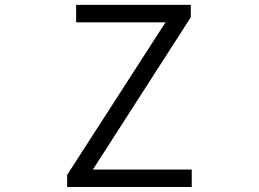

<svg xmlns="http://www.w3.org/2000/svg" viewBox="-20 -752 1040 772"><path d="M250 0V-48.8L645.5 -662.1H286.1V-732.4H747.1V-682.6L353.5 -70.3H751V0Z"/></svg>

Font: GenEi Gothic M SemiLight
Style: Regular
Weight: 350
Designer: o_tamon (Modified); [Source Han Sans]
Ryoko NISHIZUKA  (kana & ideographs); Paul D. Hunt (Latin, Greek & Cyrillic); Wenl
Version: Version 1.1a;Original Version 1.004